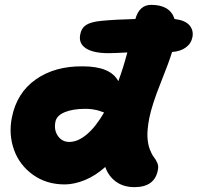

<svg xmlns="http://www.w3.org/2000/svg" viewBox="-20 -772 813 790"><path d="M246.1 -13.2Q170.9 -13.2 115.5 -53Q60.1 -92.8 37.6 -155.8Q15.1 -218.8 28.8 -288.1Q48.8 -390.1 127.4 -445.3Q206.1 -500.5 320.8 -499Q434.6 -499 466.8 -438Q487.3 -492.7 503.9 -556.2Q448.2 -553.2 426.8 -553.2Q363.3 -553.2 333 -573.5Q302.7 -593.8 310.1 -629.9Q314.5 -655.8 333.5 -668.7Q352.5 -681.6 395 -686Q454.6 -691.9 537.1 -693.8Q553.2 -752 602.1 -752Q679.7 -752 698.2 -693.8Q740.7 -689 758.8 -668.7Q776.9 -648.4 772 -620.1Q767.1 -593.3 744.9 -576.9Q722.7 -560.5 688 -558.1Q675.3 -516.1 640.4 -429Q605.5 -341.8 594.2 -286.1Q585 -237.3 586.7 -208Q588.4 -178.7 596.2 -158Q604 -137.2 613 -125.7Q622.1 -114.3 627.4 -101.3Q632.8 -88.4 629.9 -74.2Q617.7 -2 533.2 -2Q488.3 -2 457.3 -24.4Q426.3 -46.9 413.1 -85Q372.1 -48.3 328.4 -30.8Q284.7 -13.2 246.1 -13.2ZM208 -271Q201.2 -237.3 218.3 -212.6Q235.4 -188 265.1 -188Q300.3 -188 337.2 -219Q374 -250 408.2 -309.1Q405.3 -310.1 396 -313.5Q386.7 -316.9 380.1 -318.6Q373.5 -320.3 360.1 -322.3Q346.7 -324.2 331.1 -324.2Q279.3 -324.2 246.1 -310.3Q212.9 -296.4 208 -271Z"/></svg>

Font: Shantell Sans Irregular Bouncy
Style: Italic
Weight: 800
Italic angle: -11.31°
Designer: Stephen Nixon, Anya Danilova, Shantell Martin
Foundry: Arrow Type
Version: Version 1.006;[9816181b4]